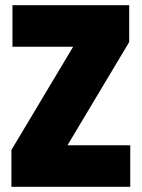

<svg xmlns="http://www.w3.org/2000/svg" viewBox="-20 -720 546 740"><path d="M24 0V-142L262 -540H28V-700H478V-558L240 -160H482V0Z"/></svg>

Font: Tektur SemiCondensed ExtraBold
Style: Regular
Weight: 800
Width: 4
Designer: Adam Jagosz
Foundry: Adam Jagosz
Version: Version 1.005;gftools[0.9.30]